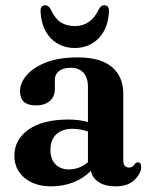

<svg xmlns="http://www.w3.org/2000/svg" viewBox="-20 -682 556 714"><path d="M33.5 -102.5Q33.5 -163.5 86.5 -200.5Q139.5 -237.5 235.5 -237.5Q275 -237.5 307 -228V-359.5Q307 -393.5 290.2 -411.8Q273.5 -430 243 -430Q214.5 -430 199.2 -417.5Q184 -405 184 -387V-351.5Q184 -322.5 165 -306.2Q146 -290 113 -290Q54.5 -290 54.5 -343Q54.5 -373.5 79 -402.2Q103.5 -431 151.2 -449.8Q199 -468.5 269.5 -468.5Q354.5 -468.5 396.5 -432.5Q438.5 -396.5 438.5 -333.5V-86Q438.5 -59 460 -59Q474 -59 481.5 -72.5Q486.5 -78.5 492 -78.5Q505 -78.5 505 -61.5Q505 -37.5 480.5 -13.2Q456 11 409 11Q371 11 347 -4.8Q323 -20.5 318 -47Q291.5 -19 252.8 -4Q214 11 171.5 11Q109.5 11 71.5 -20.2Q33.5 -51.5 33.5 -102.5ZM167.5 -125.5Q167.5 -89.5 186.5 -70.8Q205.5 -52 236 -52Q276 -52 307 -79V-193Q294 -197.5 279.8 -200.2Q265.5 -203 249.5 -203Q211 -203 189.2 -182.5Q167.5 -162 167.5 -125.5ZM258 -585Q318.5 -585 347.5 -647.5Q355.5 -662.5 367.5 -662.5Q387.5 -662.5 385 -635.5Q380.5 -572.5 345.2 -538Q310 -503.5 258 -503.5Q206 -503.5 170.8 -538Q135.5 -572.5 131 -635.5Q128.5 -662.5 148.5 -662.5Q160 -662.5 168.5 -647.5Q183.5 -614 205.2 -599.5Q227 -585 258 -585Z"/></svg>

Font: Fraunces 72pt S050 SemiBold
Style: Regular
Weight: 600
Version: Version 1.000; ttfautohint (v1.8.3)